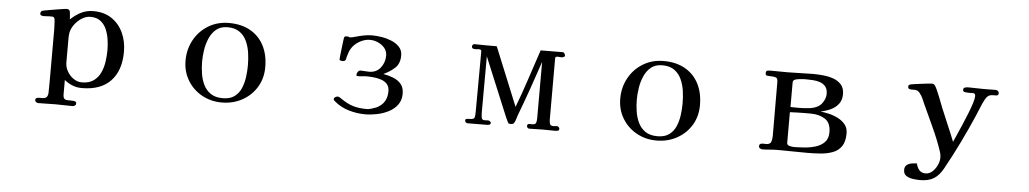

<svg xmlns="http://www.w3.org/2000/svg" viewBox="-38 -873 7075 1320"><g transform="rotate(5 3500.0 -213.5)"><path d="M684 -284Q684 -318 678.5 -355.5Q673 -393 659 -426Q645 -459 618 -480Q591 -501 548 -501Q518 -501 489 -483Q460 -465 439.5 -437Q419 -409 413 -380Q411 -369 410.5 -356.5Q410 -344 410 -332Q410 -292 410 -253Q410 -214 410 -174Q410 -143 426 -114Q442 -85 469 -66Q496 -47 528 -47Q577 -47 608 -69Q639 -91 655.5 -126.5Q672 -162 678 -203.5Q684 -245 684 -284ZM798 -282Q798 -152 729.5 -80Q661 -8 530 -8Q496 -8 466 -20Q436 -32 410 -53V44Q410 67 417.5 75Q425 83 438.5 83.5Q452 84 469 84Q480 84 491 86.5Q502 89 502 103Q502 110 494.5 115.5Q487 121 480 121Q450 121 420.5 120Q391 119 361 119Q331 119 301 120Q271 121 241 121Q234 121 226.5 115.5Q219 110 219 103Q219 91 227.5 87.5Q236 84 247.5 84Q259 84 266 84Q288 84 297 73Q306 62 306 41Q306 22 306.5 4Q307 -14 307 -33V-346Q307 -371 307 -395.5Q307 -420 305 -444Q304 -452 303 -462.5Q302 -473 295 -477Q291 -480 282.5 -480Q274 -480 269 -480Q259 -480 248 -479Q237 -478 226 -478Q219 -478 210.5 -481Q202 -484 202 -493Q202 -506 212 -513Q213 -514 229 -517Q245 -520 268.5 -524Q292 -528 316 -532Q340 -536 357.5 -538.5Q375 -541 379 -541Q386 -541 391.5 -539Q397 -537 401 -531Q403 -529 404.5 -515.5Q406 -502 407 -488.5Q408 -475 408 -471Q441 -503 479.5 -522.5Q518 -542 565 -542Q640 -542 692 -506.5Q744 -471 771 -412Q798 -353 798 -282Z M1655 -264Q1655 -305 1649 -348Q1643 -391 1626 -428.5Q1609 -466 1577 -489Q1545 -512 1494 -512Q1446 -512 1416 -487.5Q1386 -463 1369 -424Q1352 -385 1345.5 -342Q1339 -299 1339 -262Q1339 -221 1345.5 -179Q1352 -137 1369.5 -101.5Q1387 -66 1419 -44.5Q1451 -23 1502 -23Q1552 -23 1582.5 -45.5Q1613 -68 1628.5 -104.5Q1644 -141 1649.5 -183Q1655 -225 1655 -264ZM1775 -261Q1775 -183 1738 -122.5Q1701 -62 1638 -27.5Q1575 7 1497 7Q1422 7 1360 -27.5Q1298 -62 1261.5 -122.5Q1225 -183 1225 -259Q1225 -337 1260.5 -401.5Q1296 -466 1358.5 -504Q1421 -542 1501 -542Q1587 -542 1648.5 -507Q1710 -472 1742.5 -409Q1775 -346 1775 -261Z M2732 -161Q2732 -116 2708.5 -84.5Q2685 -53 2647.5 -34Q2610 -15 2567.5 -6.5Q2525 2 2488 2Q2431 2 2374 -14.5Q2317 -31 2273 -69Q2270 -72 2266.5 -75.5Q2263 -79 2263 -84Q2263 -92 2272 -97.5Q2281 -103 2288 -103Q2295 -103 2300 -100.5Q2305 -98 2310 -94Q2357 -61 2397.5 -48Q2438 -35 2496 -35Q2508 -35 2527 -40.5Q2546 -46 2558 -51Q2596 -68 2614.5 -98Q2633 -128 2633 -169Q2633 -201 2617 -219Q2601 -237 2575.5 -245.5Q2550 -254 2522.5 -256.5Q2495 -259 2471 -259Q2459 -259 2447 -257Q2435 -255 2423 -255Q2419 -255 2411.5 -255.5Q2404 -256 2404 -263Q2404 -274 2411.5 -284.5Q2419 -295 2430 -295Q2444 -295 2459 -293.5Q2474 -292 2488 -292Q2539 -292 2567.5 -328.5Q2596 -365 2596 -413Q2596 -443 2577.5 -465Q2559 -487 2531.5 -499Q2504 -511 2477 -511Q2439 -511 2402.5 -489.5Q2366 -468 2347 -435Q2340 -422 2335 -407Q2330 -392 2326 -378Q2325 -374 2324 -367.5Q2323 -361 2321 -358Q2318 -353 2311.5 -351Q2305 -349 2300 -349Q2295 -349 2287 -351Q2279 -353 2279 -360Q2279 -365 2281.5 -388Q2284 -411 2287.5 -439.5Q2291 -468 2293.5 -489.5Q2296 -511 2297 -512Q2301 -519 2305.5 -520Q2310 -521 2317 -521Q2321 -521 2329 -519Q2332 -518 2334 -516Q2345 -516 2355.5 -518.5Q2366 -521 2376 -524Q2404 -532 2432.5 -537.5Q2461 -543 2490 -543Q2517 -543 2552.5 -537.5Q2588 -532 2621.5 -518.5Q2655 -505 2677 -481.5Q2699 -458 2699 -423Q2699 -367 2667 -337Q2635 -307 2588 -285Q2624 -279 2657 -266Q2690 -253 2711 -228.5Q2732 -204 2732 -161Z M3826 -16Q3826 -3 3816.5 -1Q3807 1 3797 1Q3776 1 3755.5 0.5Q3735 0 3714 0Q3691 0 3667 1Q3643 2 3620 2Q3613 2 3608 -3Q3603 -8 3603 -14Q3603 -30 3616 -30Q3629 -30 3639 -30Q3659 -30 3663.5 -43Q3668 -56 3668 -72V-463Q3636 -368 3603 -273.5Q3570 -179 3534 -85Q3530 -73 3524 -53.5Q3518 -34 3511 -26Q3507 -22 3502 -20.5Q3497 -19 3492 -19Q3488 -19 3484 -19.5Q3480 -20 3476 -21Q3474 -22 3469 -31Q3464 -40 3460 -50Q3456 -60 3454 -63L3286 -468Q3286 -371 3285.5 -273.5Q3285 -176 3285 -78Q3285 -65 3287.5 -47Q3290 -29 3308 -29Q3315 -29 3321 -29.5Q3327 -30 3334 -30Q3339 -30 3346 -25Q3353 -20 3353 -14Q3353 -5 3345 -2Q3337 1 3329 1L3196 2Q3188 2 3182 -2.5Q3176 -7 3176 -16Q3176 -27 3188 -28Q3200 -29 3207 -29Q3236 -29 3239.5 -42.5Q3243 -56 3243 -80Q3243 -185 3244 -289.5Q3245 -394 3245 -498Q3245 -507 3239 -509.5Q3233 -512 3226 -512Q3219 -512 3213 -511Q3207 -510 3200 -510Q3191 -510 3184.5 -514Q3178 -518 3178 -528Q3178 -533 3183 -538.5Q3188 -544 3193 -544Q3232 -544 3270.5 -543Q3309 -542 3348 -543L3513 -139Q3551 -239 3584 -340Q3617 -441 3651 -541Q3689 -541 3728 -541.5Q3767 -542 3806 -542Q3811 -542 3816 -533.5Q3821 -525 3821 -521Q3821 -513 3812.5 -509.5Q3804 -506 3797 -506Q3790 -506 3784 -507Q3778 -508 3771 -508Q3766 -508 3760.5 -506Q3755 -504 3755 -497V-74Q3755 -58 3759 -44Q3763 -30 3783 -30Q3790 -30 3796 -31Q3802 -32 3809 -32Q3814 -32 3820 -26.5Q3826 -21 3826 -16Z M4655 -264Q4655 -305 4649 -348Q4643 -391 4626 -428.5Q4609 -466 4577 -489Q4545 -512 4494 -512Q4446 -512 4416 -487.5Q4386 -463 4369 -424Q4352 -385 4345.5 -342Q4339 -299 4339 -262Q4339 -221 4345.5 -179Q4352 -137 4369.5 -101.5Q4387 -66 4419 -44.5Q4451 -23 4502 -23Q4552 -23 4582.5 -45.5Q4613 -68 4628.5 -104.5Q4644 -141 4649.5 -183Q4655 -225 4655 -264ZM4775 -261Q4775 -183 4738 -122.5Q4701 -62 4638 -27.5Q4575 7 4497 7Q4422 7 4360 -27.5Q4298 -62 4261.5 -122.5Q4225 -183 4225 -259Q4225 -337 4260.5 -401.5Q4296 -466 4358.5 -504Q4421 -542 4501 -542Q4587 -542 4648.5 -507Q4710 -472 4742.5 -409Q4775 -346 4775 -261Z M5678 -153Q5678 -218 5638 -244Q5598 -270 5539 -270H5491Q5467 -270 5443 -269Q5419 -268 5395 -267V-56Q5395 -40 5413 -35.5Q5431 -31 5443 -31Q5475 -31 5515 -34Q5555 -37 5592 -48Q5629 -59 5653.5 -84Q5678 -109 5678 -153ZM5636 -414Q5636 -447 5621 -465Q5606 -483 5582.5 -491Q5559 -499 5532 -500.5Q5505 -502 5481 -502Q5476 -502 5470.5 -501.5Q5465 -501 5460 -501Q5451 -500 5435.5 -498.5Q5420 -497 5408 -491.5Q5396 -486 5396 -472V-303Q5410 -303 5424.5 -302.5Q5439 -302 5452 -302Q5483 -302 5522.5 -306Q5562 -310 5589 -327Q5609 -340 5622.5 -365Q5636 -390 5636 -414ZM5796 -156Q5796 -98 5773.5 -66Q5751 -34 5713.5 -20Q5676 -6 5631 -2.5Q5586 1 5542 1Q5489 1 5435.5 0Q5382 -1 5329 -1Q5304 -1 5279 1.5Q5254 4 5228 4Q5221 4 5212.5 -1Q5204 -6 5204 -15Q5204 -28 5212 -32Q5220 -36 5231 -35.5Q5242 -35 5250 -35Q5279 -35 5285.5 -53Q5292 -71 5292 -95Q5292 -188 5291.5 -281Q5291 -374 5291 -468Q5291 -494 5274.5 -498Q5258 -502 5238 -502Q5226 -502 5216 -503.5Q5206 -505 5206 -521Q5206 -536 5217 -538Q5228 -540 5240 -540Q5269 -540 5297.5 -539.5Q5326 -539 5355 -539Q5399 -539 5443 -541Q5487 -543 5530 -543Q5562 -543 5599.5 -539.5Q5637 -536 5670.5 -524.5Q5704 -513 5726 -488.5Q5748 -464 5748 -422Q5748 -381 5727 -354Q5706 -327 5673 -312Q5640 -297 5604 -290Q5633 -287 5666 -279Q5699 -271 5728.5 -255.5Q5758 -240 5777 -216Q5796 -192 5796 -156Z M6814 -522Q6814 -506 6800 -505.5Q6786 -505 6775 -505Q6755 -505 6742.5 -495.5Q6730 -486 6721 -468Q6707 -442 6695.5 -413Q6684 -384 6672 -356Q6630 -259 6583.5 -163.5Q6537 -68 6486 24Q6458 75 6421.5 97.5Q6385 120 6326 120Q6306 120 6279 116.5Q6252 113 6232 100.5Q6212 88 6212 60Q6212 37 6225.5 26Q6239 15 6258.5 11.5Q6278 8 6296 8Q6301 34 6316.5 52.5Q6332 71 6360 71Q6387 71 6408 51.5Q6429 32 6441 5Q6453 -22 6453 -46Q6453 -68 6445 -90Q6418 -170 6382 -247.5Q6346 -325 6311 -402Q6303 -420 6294.5 -439.5Q6286 -459 6273 -475Q6268 -482 6262.5 -486.5Q6257 -491 6249 -493Q6240 -496 6226 -495Q6212 -494 6201 -497Q6190 -500 6190 -513Q6190 -520 6193 -523Q6196 -526 6202 -529Q6204 -530 6225 -533Q6246 -536 6273 -539.5Q6300 -543 6322.5 -545.5Q6345 -548 6350 -548Q6365 -548 6373 -536Q6379 -527 6388 -507Q6397 -487 6406.5 -463.5Q6416 -440 6424 -418.5Q6432 -397 6437 -385Q6460 -329 6484 -273.5Q6508 -218 6530 -162Q6538 -179 6552.5 -212Q6567 -245 6584.5 -285.5Q6602 -326 6618 -366.5Q6634 -407 6644 -438.5Q6654 -470 6654 -485Q6654 -487 6654 -489Q6654 -491 6654 -493Q6652 -508 6636 -507.5Q6620 -507 6609 -507Q6599 -507 6583.5 -509Q6568 -511 6568 -524Q6568 -538 6580.5 -541Q6593 -544 6603 -544Q6630 -544 6657 -543Q6684 -542 6711 -542Q6731 -542 6751.5 -542.5Q6772 -543 6792 -543Q6800 -543 6807 -537Q6814 -531 6814 -522Z"/></g></svg>

Font: Kaisei Decol Medium
Style: Regular
Weight: 500
Designer: Font-Kai, 金井和夫
Foundry: KAZUO KANAI
Version: Version 5.003